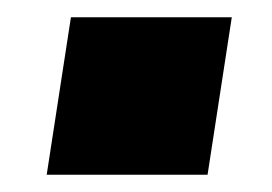

<svg xmlns="http://www.w3.org/2000/svg" viewBox="-20 -388 315 222"><path d="M34 -186 62 -368H248L220 -186Z"/></svg>

Font: Mulish ExtraLight Black
Style: Italic
Weight: 900
Italic angle: -9°
Version: Version 3.603